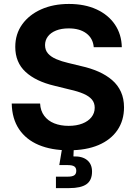

<svg xmlns="http://www.w3.org/2000/svg" viewBox="-20 -758 694 982"><path d="M332 10.7Q243.2 10.7 178.2 -16.6Q113.3 -43.9 77.4 -97.4Q41.5 -150.9 40 -228.5H185.1Q187 -191.4 206.1 -165.8Q225.1 -140.1 257.3 -127.2Q289.6 -114.3 331.1 -114.3Q371.1 -114.3 401.1 -126Q431.2 -137.7 447.8 -158.7Q464.4 -179.7 464.4 -207Q464.4 -231.9 450 -249Q435.5 -266.1 407.5 -278.3Q379.4 -290.5 337.9 -299.8L258.8 -319.3Q163.1 -341.8 110.6 -390.4Q58.1 -439 58.1 -518.1Q58.1 -584 93.5 -633.3Q128.9 -682.6 190.7 -710.2Q252.4 -737.8 332.5 -737.8Q413.6 -737.8 473.9 -710Q534.2 -682.1 567.9 -632.3Q601.6 -582.5 603 -516.6H459.5Q455.6 -562 421.6 -587.4Q387.7 -612.8 331.5 -612.8Q293.9 -612.8 266.6 -601.8Q239.3 -590.8 224.9 -571.5Q210.4 -552.2 210.4 -527.3Q210.4 -501.5 225.8 -484.1Q241.2 -466.8 268.3 -455.3Q295.4 -443.8 329.1 -436L395.5 -419.9Q443.8 -409.2 484.1 -391.4Q524.4 -373.5 553.7 -348.1Q583 -322.8 598.6 -288.1Q614.3 -253.4 614.3 -209Q614.3 -142.1 580.6 -92.5Q546.9 -43 483.9 -16.1Q420.9 10.7 332 10.7ZM266.1 204.1V145.5H327.1Q350.1 145.5 360.1 138.4Q370.1 131.3 370.1 115.7Q370.1 100.1 360.1 93.3Q350.1 86.4 327.1 86.4H283.2L301.3 -21.5H357.4V0L355.5 42Q400.9 40.5 425.8 61Q450.7 81.5 450.7 119.6Q450.7 164.1 422.4 184.1Q394 204.1 334 204.1Z"/></svg>

Font: Inter 18pt
Style: Bold
Weight: 700
Designer: Rasmus Andersson
Foundry: rsms
Version: Version 4.001;git-66647c0bb